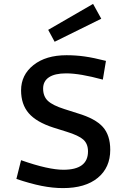

<svg xmlns="http://www.w3.org/2000/svg" viewBox="-20 -950 654 984"><path d="M305 -80Q368 -80 399.5 -103.5Q431 -127 431 -174Q431 -213 407 -234.5Q383 -256 321 -275L254 -296Q167 -324 127.5 -369.5Q88 -415 88 -487Q88 -566 151.5 -616.5Q215 -667 321 -667Q369 -667 414.5 -660.5Q460 -654 523 -638L507 -542Q448 -558 401.5 -566Q355 -574 319 -574Q261 -574 231 -554Q201 -534 201 -496Q201 -456 225.5 -433Q250 -410 310 -391L379 -369Q469 -342 507 -299.5Q545 -257 545 -182Q545 -91 481 -38.5Q417 14 303 14Q250 14 192.5 2.5Q135 -9 64 -33L88 -129Q159 -104 213 -92Q267 -80 305 -80ZM260 -736 227 -797 457 -930 499 -854Z"/></svg>

Font: Intel One Mono Medium
Style: Regular
Weight: 500
Monospace: yes
Designer: Fred Shallcrass
Foundry: Frere-Jones Type LLC
Version: Version 1.400;hotconv 1.1.0;makeotfexe 2.6.0;FJTRelease1.4